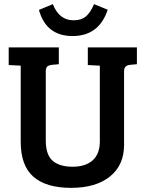

<svg xmlns="http://www.w3.org/2000/svg" viewBox="-20 -894 699 927"><path d="M201 -548V-216Q201 -146 234.5 -117.5Q268 -89 330.5 -89Q393 -89 427.5 -120Q462 -151 462 -211V-577L404 -580V-665H641V-584L608 -581Q579 -578 579 -551V-194Q579 -97 511 -42Q443 13 323 13Q203 13 141.5 -40.5Q80 -94 80 -210V-577L22 -580V-665H264V-584L231 -581Q215 -579 208 -572.5Q201 -566 201 -548ZM434 -874 500 -847Q458 -720 330.5 -720Q203 -720 168 -846L235 -874Q266 -796 335 -796Q372 -796 394.5 -814.5Q417 -833 434 -874Z"/></svg>

Font: Bree Serif
Style: Regular
Weight: 400
Designer: Veronika Burian, Jos Scaglione
Foundry: TypeTogether
Version: Version 1.002